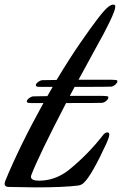

<svg xmlns="http://www.w3.org/2000/svg" viewBox="-24 -789 528 831"><path d="M419 -344Q413 -343 262 -343Q143 -114 111 -30Q110 -27 110 -24Q110 -7 145 -7Q213 -7 271 -51Q357 -120 425 -208Q433 -216 441 -216Q449 -216 449 -206Q449 -196 438 -171Q373 -30 339 2Q329 12 314 14Q253 22 128 22L11 20Q-4 19 -4 6L-2 -4Q59 -153 164 -343H108Q92 -343 92 -350Q92 -357 102.5 -364.5Q113 -372 121 -372Q145 -372 181 -373L204 -413H147Q131 -413 131 -420Q131 -427 141.5 -434.5Q152 -442 160 -442Q184 -442 221 -443Q275 -533 324 -604Q415 -736 443 -758Q456 -769 467 -769Q475 -769 475 -760Q475 -744 448 -689Q421 -634 401 -600Q364 -533 316 -444H417Q442 -444 455 -444Q468 -444 475 -443Q482 -442 483 -441Q484 -440 484 -437Q484 -431 476 -423.5Q468 -416 458 -414Q452 -413 299 -413L278 -374H378Q403 -374 416 -374Q429 -374 436 -373Q443 -372 444 -371Q445 -370 445 -367Q445 -361 437 -353.5Q429 -346 419 -344Z"/></svg>

Font: Aguafina Script
Style: Regular
Weight: 400
Designer: Angel Koziupa and Alejandro Paul
Foundry: Angel Koziupa and Alejandro Paul
Version: Version 1.000